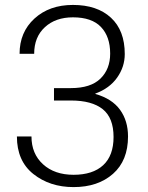

<svg xmlns="http://www.w3.org/2000/svg" viewBox="-20 -741 594 771"><path d="M196.8 -387.2H264.6Q344.2 -387.2 383.3 -425.3Q422.4 -463.4 422.4 -525.9Q422.4 -593.8 385.5 -632.6Q348.6 -671.4 272.9 -671.4Q203.1 -671.4 160.2 -631.8Q117.2 -592.3 117.2 -524.9H58.6Q58.6 -611.8 118.4 -666.5Q178.2 -721.2 272.9 -721.2Q370.1 -721.2 425.5 -669.9Q481 -618.7 481 -523.9Q481 -472.7 450.4 -429.4Q419.9 -386.2 362.8 -365.2V-363.8Q429.7 -344.7 461.9 -300.3Q494.1 -255.9 494.1 -192.9Q494.1 -96.2 433.8 -43Q373.5 10.3 275.4 10.3Q180.2 10.3 114 -42.2Q47.9 -94.7 47.9 -192.9H106.4Q106.4 -123.5 152.8 -81.3Q199.2 -39.1 275.4 -39.1Q352.5 -39.1 394.3 -77.6Q436 -116.2 436 -190.9Q436 -267.6 392.6 -302.5Q349.1 -337.4 264.6 -337.4H196.8Z"/></svg>

Font: Roboto Web
Style: Light
Weight: 300
Designer: Google
Version: Version 1.200310; 2013